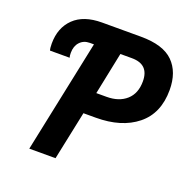

<svg xmlns="http://www.w3.org/2000/svg" viewBox="-127 -835 939 956"><g transform="rotate(20 342.5 -357.0)"><path d="M253 -598H231Q199 -598 179 -576.5Q159 -555 159 -519Q159 -502 162 -494H58Q54 -506 54 -530Q54 -614 105.5 -664Q157 -714 254 -714H460Q578 -714 631.5 -661Q685 -608 685 -513Q685 -389 603.5 -323.5Q522 -258 386 -258H321L267 0H128ZM401 -374Q467 -374 506 -409Q545 -444 545 -508Q545 -598 454 -598H393L347 -374Z"/></g></svg>

Font: Noto Sans Display
Style: Bold Italic
Weight: 700
Italic angle: -12°
Designer: Monotype Design team
Foundry: Monotype Imaging Inc.
Version: Version 1.000